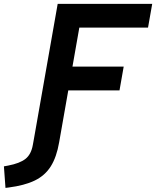

<svg xmlns="http://www.w3.org/2000/svg" viewBox="-134 -713 786 966"><path d="M47.4 -73.7H176.8L163.6 2.9Q150.9 77.1 121.6 123.8Q92.3 170.4 40.8 195.3Q-10.7 220.2 -91.3 230.5L-106.4 232.4L-114.3 124L-93.3 120.1Q-34.2 108.9 -5.6 86.2Q22.9 63.5 31.2 16.1ZM34.2 0 156.2 -693.4H286.1L164.1 0ZM108.9 -258.3 130.4 -377.9H488.3L467.3 -258.3ZM135.3 -574.2 156.2 -693.4H631.8L610.8 -574.2Z"/></svg>

Font: Cascadia Code PL
Style: Italic
Weight: 400
Italic angle: -10°
Monospace: yes
Designer: Aaron Bell
Foundry: Saja Typeworks
Version: Version 2404.023